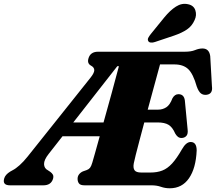

<svg xmlns="http://www.w3.org/2000/svg" viewBox="-70 -971 1131 1006"><path d="M722.5 0H373.5Q351 0 343.8 -9.8Q336.5 -19.5 336.5 -34Q336.5 -47.5 344.2 -57.5Q352 -67.5 364.5 -73L384.5 -80Q395.5 -84 401.8 -92Q408 -100 413.5 -118.5Q417 -130 427.5 -167.2Q438 -204.5 452.5 -257H257.5L185 -164.5Q160 -133 160.8 -110.8Q161.5 -88.5 181.5 -78.5L193.5 -70.5Q202.5 -64 207 -56Q211.5 -48 208 -34.5Q197.5 0 157.5 0H-17.5Q-58.5 0 -48 -36Q-42.5 -56 -16.5 -72L-4 -79Q12 -87 32.8 -105.5Q53.5 -124 75 -151L403.5 -563Q424 -588.5 424 -603.2Q424 -618 407 -627Q385.5 -638.5 393.5 -665Q403.5 -700 444 -700H898Q931.5 -700 952 -708.5Q972.5 -717 991 -717Q1026 -717 1031.5 -677L1040.5 -519Q1046 -479.5 1013.5 -474.5Q996 -472 983.5 -481Q971 -490 961 -517.5Q942 -584.5 916 -609Q890 -633.5 843.5 -633.5H768.5Q764.5 -619 754.8 -583.2Q745 -547.5 731.8 -498.8Q718.5 -450 704 -396.5H759Q782 -396.5 801.2 -408.8Q820.5 -421 833.5 -456Q845.5 -477.5 865 -477.5Q894 -477.5 898.5 -445L913 -293Q916 -270 906.8 -259.2Q897.5 -248.5 881.5 -248Q869.5 -248 861.5 -254.8Q853.5 -261.5 848 -271.5Q834 -304 813.5 -316.8Q793 -329.5 755 -329.5H686Q672.5 -280 661 -235.5Q649.5 -191 641.2 -159.2Q633 -127.5 631 -115.5Q626.5 -91.5 634.8 -79.2Q643 -67 670.5 -67H718.5Q753.5 -67 780.5 -77.5Q807.5 -88 831.8 -114.5Q856 -141 883.5 -189Q905 -227 929 -227Q960.5 -227 960.5 -182.5Q956.5 -89.5 920.2 -37Q884 15.5 819.5 15.5Q795 15.5 773.2 7.8Q751.5 0 722.5 0ZM544.5 -624 314 -329.5H472.5Q493.5 -404 515.2 -483.5Q537 -563 553 -624ZM791.5 -880.5Q821.5 -917 852 -936.5Q882.5 -956 914.5 -949Q945 -943 953.5 -917.2Q962 -891.5 949.5 -865.5Q936 -834.5 909.5 -816.5Q883 -798.5 842 -784.5L742 -751Q731 -747 720.5 -748Q710 -749 706.5 -756.5Q702.5 -764.5 707.2 -773.5Q712 -782.5 720 -792.5Z"/></svg>

Font: Fraunces 72pt Soft Black
Style: Italic
Weight: 900
Italic angle: -16°
Version: Version 1.000;[b76b70a41]